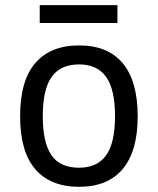

<svg xmlns="http://www.w3.org/2000/svg" viewBox="-20 -701 605 736"><path d="M507.8 -254.9Q507.8 -121.6 450.4 -53.2Q393.1 15.1 283.2 15.1Q173.3 15.1 115.2 -52.5Q57.1 -120.1 57.1 -254.9Q57.1 -392.1 115.5 -459.5Q173.8 -526.9 283.2 -526.9Q393.6 -526.9 450.7 -458.3Q507.8 -389.6 507.8 -254.9ZM420.9 -254.9Q420.9 -359.4 386.5 -406.7Q352.1 -454.1 283.2 -454.1Q212.4 -454.1 178.2 -406.5Q144 -358.9 144 -254.9Q144 -154.8 177 -106.4Q210 -58.1 283.2 -58.1Q353 -58.1 387 -106Q420.9 -153.8 420.9 -254.9ZM132.3 -612.8V-681.2H430.2V-612.8Z"/></svg>

Font: Lorenzo Sans
Style: Regular
Weight: 400
Foundry: Intel Corporation
Version: Version 1.00; ttfautohint (v1.5)